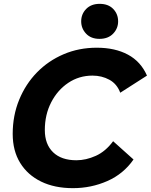

<svg xmlns="http://www.w3.org/2000/svg" viewBox="-20 -968 784 998"><path d="M674 -139Q622 -64 538 -27Q454 10 359 10Q264 10 194 -24Q124 -58 85 -121Q46 -184 46 -272Q46 -367 79.5 -449Q113 -531 172 -591.5Q231 -652 310.5 -686Q390 -720 483 -720Q578 -720 645 -684Q712 -648 744 -575L605 -486Q588 -532 548.5 -553.5Q509 -575 461 -575Q391 -575 335 -537.5Q279 -500 246 -436Q213 -372 213 -292Q213 -218 256 -176.5Q299 -135 377 -135Q427 -135 478 -158Q529 -181 568 -234ZM497 -766Q453 -766 427.5 -793Q402 -820 402 -857Q402 -895 428 -921.5Q454 -948 498 -948Q543 -948 568.5 -921.5Q594 -895 594 -857Q594 -820 568 -793Q542 -766 497 -766Z"/></svg>

Font: Livvic
Style: Bold Italic
Weight: 700
Italic angle: -10°
Designer: Jacques Le Bailly, Baron von Fonthausen
Version: Version 1.001; ttfautohint (v1.8.2)